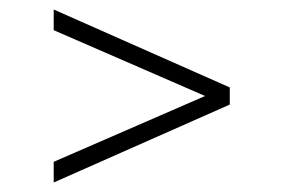

<svg xmlns="http://www.w3.org/2000/svg" viewBox="-20 -582 596 404"><path d="M93 -562 463.5 -398V-362L93 -198V-241.5L411.5 -380L93 -518.5Z"/></svg>

Font: Encode Sans Expanded ExtraLight
Style: Regular
Weight: 275
Width: 7
Designer: Multiple Designers
Foundry: Impallari Type
Version: Version 2.000